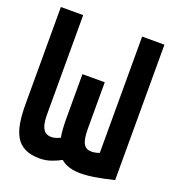

<svg xmlns="http://www.w3.org/2000/svg" viewBox="-129 -793 819 906"><g transform="rotate(20 280.0 -340.0)"><path d="M172 13Q126 13 96.5 -2Q67 -17 51 -45Q35 -73 28.5 -113Q22 -153 22 -204V-693H134V-198Q134 -157 141.5 -136Q149 -115 161.5 -108Q174 -101 188 -101Q201 -101 212.5 -105Q224 -109 233 -113Q229 -134 227.5 -159Q226 -184 226 -213V-430H338V-198Q338 -171 341 -152.5Q344 -134 350.5 -122.5Q357 -111 367 -106Q377 -101 391 -101Q399 -101 409.5 -103Q420 -105 430 -109V-693H542V-13Q492 -1 451 6Q410 13 376 13Q345 13 320 5.5Q295 -2 277 -18Q258 -7 230 3Q202 13 172 13Z"/></g></svg>

Font: Ubuntu Sans Mono
Style: Regular
Weight: 400
Monospace: yes
Designer: Dalton Maag Ltd
Foundry: Dalton Maag Ltd
Version: Version 1.006